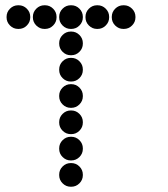

<svg xmlns="http://www.w3.org/2000/svg" viewBox="-20 -715 640 730"><path d="M49 -695Q31 -695 18 -682Q5 -669 5 -651V-649Q5 -631 18 -618Q31 -605 49 -605H51Q69 -605 82 -618Q95 -631 95 -649V-651Q95 -669 82 -682Q69 -695 51 -695ZM149 -695Q131 -695 118 -682Q105 -669 105 -651V-649Q105 -631 118 -618Q131 -605 149 -605H151Q169 -605 182 -618Q195 -631 195 -649V-651Q195 -669 182 -682Q169 -695 151 -695ZM249 -695Q231 -695 218 -682Q205 -669 205 -651V-649Q205 -631 218 -618Q231 -605 249 -605H251Q269 -605 282 -618Q295 -631 295 -649V-651Q295 -669 282 -682Q269 -695 251 -695ZM349 -695Q331 -695 318 -682Q305 -669 305 -651V-649Q305 -631 318 -618Q331 -605 349 -605H351Q369 -605 382 -618Q395 -631 395 -649V-651Q395 -669 382 -682Q369 -695 351 -695ZM449 -695Q431 -695 418 -682Q405 -669 405 -651V-649Q405 -631 418 -618Q431 -605 449 -605H451Q469 -605 482 -618Q495 -631 495 -649V-651Q495 -669 482 -682Q469 -695 451 -695ZM249 -595Q231 -595 218 -582Q205 -569 205 -551V-549Q205 -531 218 -518Q231 -505 249 -505H251Q269 -505 282 -518Q295 -531 295 -549V-551Q295 -569 282 -582Q269 -595 251 -595ZM249 -495Q231 -495 218 -482Q205 -469 205 -451V-449Q205 -431 218 -418Q231 -405 249 -405H251Q269 -405 282 -418Q295 -431 295 -449V-451Q295 -469 282 -482Q269 -495 251 -495ZM249 -395Q231 -395 218 -382Q205 -369 205 -351V-349Q205 -331 218 -318Q231 -305 249 -305H251Q269 -305 282 -318Q295 -331 295 -349V-351Q295 -369 282 -382Q269 -395 251 -395ZM249 -295Q231 -295 218 -282Q205 -269 205 -251V-249Q205 -231 218 -218Q231 -205 249 -205H251Q269 -205 282 -218Q295 -231 295 -249V-251Q295 -269 282 -282Q269 -295 251 -295ZM249 -195Q231 -195 218 -182Q205 -169 205 -151V-149Q205 -131 218 -118Q231 -105 249 -105H251Q269 -105 282 -118Q295 -131 295 -149V-151Q295 -169 282 -182Q269 -195 251 -195ZM249 -95Q231 -95 218 -82Q205 -69 205 -51V-49Q205 -31 218 -18Q231 -5 249 -5H251Q269 -5 282 -18Q295 -31 295 -49V-51Q295 -69 282 -82Q269 -95 251 -95Z"/></svg>

Font: Doto Black Rounded Black
Style: Regular
Weight: 900
Monospace: yes
Version: Version 1.000